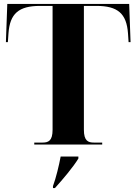

<svg xmlns="http://www.w3.org/2000/svg" viewBox="-20 -734 693 975"><path d="M154 0H499V-10H457C428 -10 406 -18 406 -75V-704H470C578 -704 623 -665 630 -564L633 -520H643L636 -714H17L10 -520H20L23 -564C30 -665 75 -704 183 -704H247V-75C247 -18 225 -10 196 -10H154ZM249 211V221H259C298 178 353 113 378 71V61H288C280 105 264 171 249 211Z"/></svg>

Font: Noto Serif Display
Style: Bold
Weight: 700
Designer: Monotype Design Team
Foundry: Monotype Imaging Inc.
Version: Version 2.009